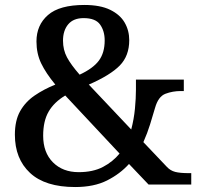

<svg xmlns="http://www.w3.org/2000/svg" viewBox="-20 -744 802 774"><path d="M283 10Q162 10 101 -47Q40 -104 40 -201Q40 -258 61 -295.5Q82 -333 119 -358.5Q156 -384 203 -403Q165 -449 146 -488.5Q127 -528 127 -577Q127 -643 173.5 -683.5Q220 -724 320 -724Q384 -724 424 -704.5Q464 -685 482.5 -653Q501 -621 501 -582Q501 -519 463 -480Q425 -441 338 -403L509 -222Q520 -264 524 -306Q528 -348 528 -382V-423H721V-377H709Q676 -377 647 -366Q618 -355 605 -309Q596 -278 585 -242.5Q574 -207 558 -171L653 -71Q667 -56 686.5 -51Q706 -46 742 -46H751V0H579L500 -83Q464 -43 411.5 -16.5Q359 10 283 10ZM301 -443Q355 -468 378.5 -499.5Q402 -531 402 -581Q402 -619 383.5 -645Q365 -671 317 -671Q276 -671 255 -646Q234 -621 234 -580Q234 -543 250 -513Q266 -483 301 -443ZM297 -50Q355 -50 395 -71Q435 -92 462 -125L243 -359Q198 -332 176 -294Q154 -256 154 -197Q154 -129 193.5 -89.5Q233 -50 297 -50Z"/></svg>

Font: Noto Serif Tibetan Medium
Style: Regular
Weight: 500
Designer: Monotype Design Team
Foundry: Monotype Imaging Inc.
Version: Version 2.103; ttfautohint (v1.8.4.7-5d5b)